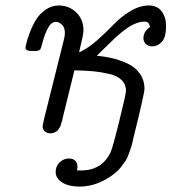

<svg xmlns="http://www.w3.org/2000/svg" viewBox="-20 -484 629 704"><path d="M73.2 -309.1Q73.2 -311 76.7 -325.4Q80.1 -339.8 89.1 -364Q98.1 -388.2 111.1 -410.2Q124 -432.1 146.5 -448Q168.9 -463.9 195.8 -463.9Q232.9 -463.9 259.5 -438.5Q286.1 -413.1 286.1 -372.1Q286.1 -358.9 270 -292Q302.2 -306.2 337.2 -337.2Q372.1 -368.2 397.5 -395Q422.9 -421.9 457.5 -442.9Q492.2 -463.9 525.9 -463.9Q556.6 -463.9 572.8 -442.4Q588.9 -420.9 588.9 -388.2Q588.9 -347.2 573.5 -330.6Q558.1 -314 538.1 -314Q523.9 -314 514.9 -322.5Q505.9 -331.1 505.9 -344.2Q505.9 -368.2 529.8 -384.8Q526.9 -404.8 511.2 -404.8Q483.4 -404.8 453.1 -385.5Q422.9 -366.2 383.5 -327.1Q344.2 -288.1 335 -279.8Q363.8 -276.9 389.9 -271Q416 -265.1 445.6 -252Q475.1 -238.8 492.4 -214.4Q509.8 -189.9 509.8 -158.2Q509.8 -142.1 469.2 22Q469.2 22.9 465.6 38.1Q461.9 53.2 459.5 59.6Q457 65.9 451.9 81.1Q446.8 96.2 440.4 105.7Q434.1 115.2 424.1 128.2Q414.1 141.1 400.1 152.1Q386.2 163.1 369.1 172.9Q323.2 199.7 272 200.2Q231.9 200.2 208 185.1Q184.1 169.9 184.1 146Q184.1 125 199 111.1Q213.9 97.2 231.9 97.2Q264.2 97.2 264.2 129.9Q264.2 132.8 262.2 141.1H276.9Q352.1 141.1 384.8 76.2Q392.6 60.1 417.2 -39.6Q441.9 -139.2 441.9 -150.9Q441.9 -174.8 426 -190.4Q410.2 -206.1 379.6 -213.1Q349.1 -220.2 321.5 -222.7Q293.9 -225.1 253.9 -226.1H252.9Q251 -218.3 248 -206.1Q245.1 -193.8 234.1 -149.9Q223.1 -106 209 -47.9L208 -42Q206.1 -37.1 205.6 -34.7Q205.1 -32.2 203.1 -26.1Q201.2 -20 199 -16.6Q196.8 -13.2 193.4 -8.5Q189.9 -3.9 186 -1.5Q182.1 1 176.5 2.9Q170.9 4.9 165 4.9Q152.8 4.9 144.5 -2Q136.2 -8.8 136.2 -22Q136.2 -22.9 142.1 -49.8L212.9 -333Q217.8 -350.1 217.8 -363.8Q217.8 -383.8 206.8 -393.8Q195.8 -403.8 185.1 -403.8Q168 -403.8 156 -381.3Q144 -358.9 137 -332Q129.9 -305.2 127.9 -303.2Q123 -297.4 109.9 -296.9H98.1Q73.2 -296.9 73.2 -309.1Z"/></svg>

Font: CMU Concrete
Style: Italic
Weight: 500
Italic angle: -14.04°
Version: Version 0.7.0